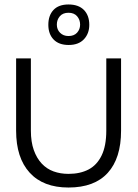

<svg xmlns="http://www.w3.org/2000/svg" viewBox="-20 -824 617 858"><path d="M286 14Q173 14 112.5 -52.5Q52 -119 52 -240V-563H118V-240Q118 -190 131 -153.5Q144 -117 166.5 -93Q189 -69 219.5 -58Q250 -47 286 -47Q338 -47 375.5 -66.5Q413 -86 434 -129Q455 -172 455 -240V-563H521V-240Q521 -117 461.5 -51.5Q402 14 286 14ZM287 -623Q243 -623 219.5 -647.5Q196 -672 196 -713Q196 -755 219 -779.5Q242 -804 286 -804Q331 -804 355 -779.5Q379 -755 379 -713Q379 -674 355 -648.5Q331 -623 287 -623ZM286 -663Q311 -663 324.5 -678Q338 -693 338 -714Q338 -736 324.5 -751.5Q311 -767 286 -767Q261 -767 247.5 -751.5Q234 -736 234 -714Q234 -692 248.5 -677.5Q263 -663 286 -663Z"/></svg>

Font: Darker Grotesque Medium
Style: Regular
Weight: 500
Designer: Gabriel Lam
Foundry: TypeRant
Version: Version 1.000;gftools[0.9.28]